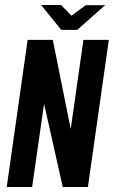

<svg xmlns="http://www.w3.org/2000/svg" viewBox="-20 -751 457 771"><path d="M7 0 91 -591H192L264 -233L315 -591H417L333 0H232L157 -334L109 0ZM226 -631 145 -731H225L267 -688L324 -730H402L290 -631Z"/></svg>

Font: Alumni Sans Thin
Style: Bold Italic
Weight: 700
Italic angle: -8°
Version: Version 1.016